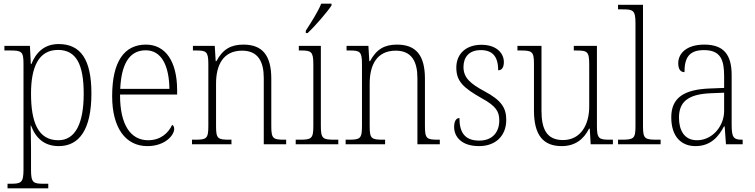

<svg xmlns="http://www.w3.org/2000/svg" viewBox="-20 -786 4111 1046"><path d="M21 240H243V215H218C162 215 149 210 149 140V18C149 -39 147 -79 147 -102H149C175 -32 223 10 300 10C411 10 478 -79 478 -277C478 -463 419 -546 299 -546C220 -546 175 -498 151 -437H148L143 -536H4V-511H33C98 -511 108 -506 108 -438V139C108 209 95 215 39 215H21ZM298 -22C187 -22 149 -121 149 -276C149 -420 190 -514 296 -514C396 -514 436 -434 436 -275C436 -115 391 -22 298 -22Z M783 10C879 10 929 -49 929 -84C929 -96 924 -102 918 -106C897 -61 855 -22 787 -22C693 -22 633 -104 634 -271H945V-294C945 -451 882 -543 775 -543C657 -543 591 -451 591 -262C591 -88 665 10 783 10ZM903 -302H635C641 -431 681 -512 774 -512C861 -512 901 -427 903 -302Z M1026 0H1241V-25H1230C1167 -25 1157 -30 1157 -98V-331C1157 -432 1196 -510 1299 -510C1386 -510 1417 -450 1417 -361V0H1539V-25H1530C1468 -25 1458 -30 1458 -99V-357C1458 -484 1410 -543 1306 -543C1238 -543 1194 -518 1159 -453H1155L1150 -536H1031V-511H1047C1103 -511 1115 -506 1115 -438V-99C1115 -30 1105 -25 1042 -25H1026Z M1646 -619V-606H1656C1699 -646 1763 -721 1786 -756V-766H1730C1712 -721 1675 -664 1646 -619ZM1591 0H1823V-25H1803C1739 -25 1728 -30 1728 -99V-536H1608V-511H1620C1675 -511 1687 -505 1687 -437V-98C1687 -30 1676 -25 1613 -25H1591Z M1863 0H2078V-25H2067C2004 -25 1994 -30 1994 -98V-331C1994 -432 2033 -510 2136 -510C2223 -510 2254 -450 2254 -361V0H2376V-25H2367C2305 -25 2295 -30 2295 -99V-357C2295 -484 2247 -543 2143 -543C2075 -543 2031 -518 1996 -453H1992L1987 -536H1868V-511H1884C1940 -511 1952 -506 1952 -438V-99C1952 -30 1942 -25 1879 -25H1863Z M2590 10C2679 10 2738 -45 2738 -133C2738 -197 2713 -239 2619 -289C2543 -330 2505 -362 2505 -421C2505 -473 2534 -513 2599 -513C2661 -513 2694 -481 2694 -403C2714 -403 2725 -419 2725 -448C2725 -496 2685 -542 2603 -542C2519 -542 2466 -493 2466 -418C2466 -344 2502 -309 2604 -251C2683 -208 2700 -178 2700 -130C2700 -65 2662 -20 2591 -20C2510 -20 2483 -67 2483 -143C2467 -143 2454 -129 2454 -94C2454 -45 2490 10 2590 10Z M3040 10C3115 10 3161 -29 3189 -85H3193L3198 0H3319V-25H3302C3244 -25 3232 -30 3232 -99V-536H3106V-511H3116C3181 -511 3190 -506 3190 -433V-205C3190 -107 3144 -23 3047 -23C2957 -23 2930 -85 2930 -183V-536H2799V-511H2814C2878 -511 2889 -506 2889 -439V-184C2889 -49 2940 10 3040 10Z M3347 0H3579V-25H3560C3493 -25 3483 -30 3483 -98V-760H3347V-735H3373C3429 -735 3442 -730 3442 -660V-98C3442 -30 3432 -25 3365 -25H3347Z M3769 10C3855 10 3897 -46 3924 -97H3928L3935 0H4026V-25H4022C3975 -25 3966 -38 3966 -109V-377C3966 -489 3922 -543 3817 -543C3718 -543 3675 -493 3675 -442C3675 -409 3687 -393 3709 -393C3709 -470 3733 -513 3815 -513C3906 -513 3925 -460 3925 -371V-307L3849 -304C3704 -299 3637 -252 3637 -147C3637 -40 3693 10 3769 10ZM3777 -22C3708 -22 3679 -76 3679 -145C3679 -225 3721 -273 3852 -278L3925 -281V-181C3925 -101 3863 -22 3777 -22Z"/></svg>

Font: Noto Serif Myanmar SemiCondensed ExtraLight
Style: Regular
Weight: 200
Width: 4
Designer: Ben Mitchell and the Monotype Design Team
Foundry: Monotype Imaging Inc.
Version: Version 2.106